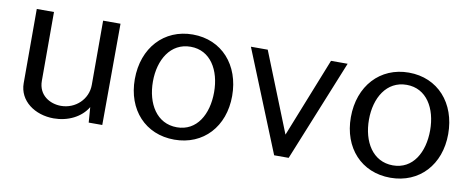

<svg xmlns="http://www.w3.org/2000/svg" viewBox="-53 -760 2419 989"><g transform="rotate(10 1156.0 -265.0)"><path d="M283 -60C226 -60 164 -94 164 -170V-530H74V-142C74 -49 159 10 257 10C331 10 399 -23 433 -80L439 0H510L512 -530H421V-194C421 -118 358 -60 283 -60Z M888 10C1040 10 1143 -103 1143 -263C1143 -425 1041 -540 889 -540C739 -540 634 -426 634 -262C634 -102 736 10 888 10ZM890 -55C784 -55 728 -151 728 -266C728 -380 784 -476 889 -476C993 -476 1048 -381 1048 -266C1048 -150 994 -55 890 -55Z M1700 -530H1613L1448 -115L1282 -530H1194L1409 0H1485Z M2018 10C2170 10 2273 -103 2273 -263C2273 -425 2171 -540 2019 -540C1869 -540 1764 -426 1764 -262C1764 -102 1866 10 2018 10ZM2020 -55C1914 -55 1858 -151 1858 -266C1858 -380 1914 -476 2019 -476C2123 -476 2178 -381 2178 -266C2178 -150 2124 -55 2020 -55Z"/></g></svg>

Font: 18Franklin
Style: Regular
Weight: 400
Designer: Pablo Impallari, Rodrigo Fuenzalida (Modified by Dan O. Williams)
Version: Version 0.025;PS 000.025;hotconv 1.0.88;makeotf.lib2.5.64775